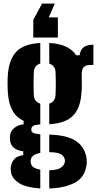

<svg xmlns="http://www.w3.org/2000/svg" viewBox="-20 -849 542 1070"><path d="M204.5 201Q127.5 196.5 89.2 173.2Q51 150 42.5 117Q40.5 108 39.8 98.2Q39 88.5 40.5 79Q44.5 56.5 58.8 38.8Q73 21 109.5 15V-6Q44 -13.5 36.5 -64Q35 -76 35 -81.2Q35 -86.5 36.5 -97Q39.5 -118 58.8 -135.2Q78 -152.5 111.5 -156V-176Q69.5 -195.5 48.5 -234.8Q27.5 -274 23.5 -337Q23 -351.5 22.5 -363.8Q22 -376 22 -387.2Q22 -398.5 22.5 -409Q23 -419.5 23.5 -430Q30.5 -521 73 -563Q115.5 -605 204.5 -609.5V-495Q187.5 -490 178.5 -478Q169.5 -466 168.5 -448Q167.5 -425 167.2 -402.5Q167 -380 167.2 -358.8Q167.5 -337.5 168.5 -319Q169.5 -300.5 178.8 -288.5Q188 -276.5 204.5 -271.5V-155.5Q175 -153.5 164.8 -147.2Q154.5 -141 154.5 -129Q154.5 -128.5 154.5 -127.8Q154.5 -127 154.5 -126Q154.5 -114.5 165 -108.8Q175.5 -103 204.5 -100.5V3Q183.5 7 170.5 15Q157.5 23 153.5 34Q150.5 42 150.5 49.8Q150.5 57.5 153.5 66Q157.5 77.5 170.5 85.2Q183.5 93 204.5 96.5ZM254.5 201.5V100Q292.5 99 312 89.5Q331.5 80 338.5 63Q342.5 54.5 342 46.2Q341.5 38 337.5 30Q331 14.5 311.8 7Q292.5 -0.5 254.5 -1V-99Q353 -96 401.5 -64.2Q450 -32.5 461.5 27Q463 35 463.5 47.8Q464 60.5 461.5 75Q450.5 143 393.5 171Q336.5 199 254.5 201.5ZM254.5 -156.5V-271.5Q270.5 -276.5 279.5 -288.5Q288.5 -300.5 289.5 -319Q290.5 -337.5 290.8 -358.8Q291 -380 290.8 -402.5Q290.5 -425 289.5 -448Q288.5 -466 279.5 -477.8Q270.5 -489.5 254.5 -494.5V-609.5Q364 -603.5 404.5 -541H423.5Q428 -572 446 -585.8Q464 -599.5 500.5 -600V-487H485.5Q458.5 -487 447 -475.5Q435.5 -464 435.5 -437V-408Q435.5 -396 435.8 -384.5Q436 -373 435.8 -361.2Q435.5 -349.5 434.5 -337Q429 -246.5 386.8 -204Q344.5 -161.5 254.5 -156.5ZM285.5 -829 251.5 -752H302.5V-640H165.5V-739L214.5 -829Z"/></svg>

Font: Big Shoulders Stencil Display Thin Black
Style: Regular
Weight: 900
Version: Version 2.001